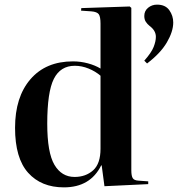

<svg xmlns="http://www.w3.org/2000/svg" viewBox="-20 -795 771 829"><path d="M256 14Q158 14 101.5 -49Q45 -112 45 -243Q45 -376 111.5 -453Q178 -530 295 -530Q328 -530 359.5 -521.5Q391 -513 414 -499V-693Q414 -723 406.5 -733.5Q399 -744 374 -746L330 -749L331 -760L540 -767L547 -761V-60Q547 -36 553 -26Q559 -16 578 -15L620 -12V0L431 9L419 -81H417Q370 14 256 14ZM302 -31Q350 -31 382 -59.5Q414 -88 414 -153V-468Q392 -487 362.5 -499Q333 -511 303 -511Q241 -511 212.5 -454.5Q184 -398 184 -261Q184 -136 215 -83.5Q246 -31 302 -31ZM615 -521 603 -533Q634 -568 643.5 -592.5Q653 -617 653 -636Q653 -663 626 -683Q616 -691 609.5 -701Q603 -711 603 -726Q603 -748 619.5 -761.5Q636 -775 658 -775Q694 -775 711 -751Q728 -727 728 -698Q728 -659 700.5 -612Q673 -565 615 -521Z"/></svg>

Font: Literata 72pt SemiBold
Style: Regular
Weight: 600
Designer: Latin by Veronika Burian and Jose Scaglione. Greek by Irene Vlachou. Cyrillic by Vera Evstafieva.
Foundry: TypeTogether
Version: Version 3.002